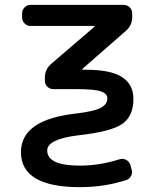

<svg xmlns="http://www.w3.org/2000/svg" viewBox="-20 -565 633 792"><path d="M370.1 -455.1Q370.1 -456.1 370.1 -457Q370.1 -458 369.1 -458H105.5Q91.8 -458 81.5 -468.3Q71.3 -478.5 71.3 -492.2V-509.8Q71.3 -524.4 81.5 -534.7Q91.8 -544.9 105.5 -544.9H490.2Q504.9 -544.9 515.1 -534.7Q525.4 -524.4 525.4 -509.8V-494.1Q525.4 -460 499 -437.5L319.3 -280.3Q319.3 -279.3 319.3 -278.3Q319.3 -277.3 320.3 -277.3H335Q436.5 -277.3 483.4 -247.1Q530.3 -216.8 530.3 -156.2Q530.3 -85 483.4 -53.2Q436.5 -21.5 302.7 -6.8Q174.8 8.8 174.8 55.7Q174.8 118.2 309.6 118.2Q390.6 118.2 473.6 91.8Q487.3 87.9 500 94.2Q512.7 100.6 517.6 114.3L522.5 132.8Q527.3 147.5 521 160.2Q514.6 172.9 501 177.7Q411.1 207 309.6 207Q66.4 207 66.4 62.5Q66.4 -71.3 293 -96.7Q368.2 -105.5 395.5 -120.1Q422.9 -134.8 422.9 -159.2Q422.9 -178.7 396.5 -188Q370.1 -197.3 299.8 -197.3H199.2Q185.5 -197.3 175.3 -207.5Q165 -217.8 165 -232.4V-244.1Q165 -279.3 191.4 -301.8Z"/></svg>

Font: Gen Jyuu GothicL Medium
Style: Regular
Weight: 500
Designer: [Source Han Sans]
Ryoko NISHIZUKA  (kana & ideographs); Paul D. Hunt (Latin, Greek & Cyrillic); Wenlong ZHANG  (bopomofo
Version: Version 1.002.20150607